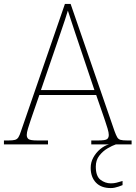

<svg xmlns="http://www.w3.org/2000/svg" viewBox="-24 -734 689 976"><path d="M-4 0V-20H18Q41 -20 52 -23Q63 -26 69.5 -36Q76 -46 83 -68L306 -714H335L558 -68Q566 -46 572 -36Q578 -26 589 -23Q600 -20 623 -20H645V0H440V-20H474Q512 -20 520.5 -27Q529 -34 529 -48Q529 -60 523 -80Q517 -100 510.5 -119Q504 -138 501 -147L465 -251H176L140 -147Q137 -138 130.5 -119Q124 -100 118 -80Q112 -60 112 -48Q112 -34 121 -27Q130 -20 167 -20H220V0ZM184 -276H456L379 -505Q370 -532 359 -564.5Q348 -597 338 -628Q328 -659 321 -680Q317 -665 306.5 -634Q296 -603 285 -570.5Q274 -538 266 -515ZM539 222Q490 222 463.5 194Q437 166 437 119Q437 91 450.5 66.5Q464 42 485.5 24Q507 6 530 0H565Q547 6 523 20Q499 34 481 57Q463 80 463 113Q463 162 487 180Q511 198 539 198Q555 198 567 195Q579 192 599 186V207Q589 211 579 214.5Q569 218 559 220Q549 222 539 222Z"/></svg>

Font: Noto Serif Hebrew Thin
Style: Regular
Weight: 250
Version: Version 2.003